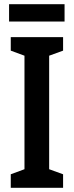

<svg xmlns="http://www.w3.org/2000/svg" viewBox="-20 -890 350 910"><path d="M286 -870H23V-788H286ZM279 0V-64L213 -88V-626L279 -650V-714H31V-650L96 -626V-88L31 -64V0Z"/></svg>

Font: Noto Sans Myanmar UI ExtraCondensed SemiBold
Style: Regular
Weight: 600
Width: 2
Designer: Monotype Design Team
Foundry: Monotype Imaging Inc.
Version: Version 2.103